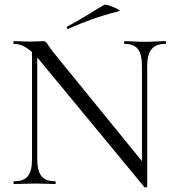

<svg xmlns="http://www.w3.org/2000/svg" viewBox="-20 -805 767 840"><path d="M120 -109C120 -40 99 -12 41 -12C38 -12 38 0 41 0L133 -2C167 -2 195 0 221 0C225 0 225 -12 221 -12C166 -12 143 -40 143 -109V-553C145 -551 149 -547 152 -543L612 14C615 16 624 15 624 12V-515C624 -584 648 -613 704 -613C708 -613 708 -625 704 -625C678 -625 645 -622 613 -622C579 -622 552 -625 525 -625C522 -625 522 -613 525 -613C580 -613 601 -584 601 -515V-100L216 -573C184 -612 186 -625 169 -625C158 -625 136 -623 111 -623L41 -625C37 -625 37 -613 41 -613C65 -613 89 -605 120 -577ZM279 -679C347 -709 412 -734 501 -756C517 -759 446 -789 436 -784C384 -754 336 -721 274 -689C270 -687 273 -676 279 -679Z"/></svg>

Font: Cormorant Garamond
Style: Regular
Weight: 400
Designer: Christian Thalmann (Catharsis Fonts)
Foundry: Catharsis Fonts
Version: Version 4.002;Glyphs 3.4 (3410)